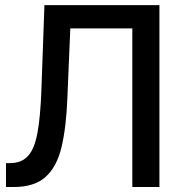

<svg xmlns="http://www.w3.org/2000/svg" viewBox="-20 -748 716 768"><path d="M3.9 0V-95.2L24.9 -95.7Q68.4 -97.2 93.3 -125.5Q118.2 -153.8 129.9 -217Q141.6 -280.3 145.5 -385.3L157.7 -727.5H617.7V0H509.3V-634.3H261.2L249.5 -356.4Q245.1 -239.7 226.3 -160.4Q207.5 -81.1 162.6 -40.5Q117.7 0 35.2 0Z"/></svg>

Font: Inter Tight Medium
Style: Regular
Weight: 500
Designer: Rasmus Andersson
Foundry: rsms
Version: Version 3.004; ttfautohint (v1.8.4.7-5d5b)